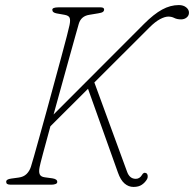

<svg xmlns="http://www.w3.org/2000/svg" viewBox="-20 -729 766 758"><path d="M136.5 -70Q132.5 -51 136.8 -41Q141 -31 157 -29L186.5 -25Q206.5 -22 206 -10.5Q206 -5 199.2 -2.5Q192.5 0 185 0H21Q4.5 0 4.5 -10.5Q3.5 -21.5 24.5 -24L53.5 -28Q73 -30.5 84.8 -42Q96.5 -53.5 102 -70.5Q105 -79 114 -111.2Q123 -143.5 136.2 -190.5Q149.5 -237.5 164.5 -292.5Q179.5 -347.5 194.5 -402.8Q209.5 -458 222.5 -505.8Q235.5 -553.5 244 -586.8Q252.5 -620 254.5 -630Q258.5 -649.5 255 -658.5Q251.5 -667.5 235 -670.5L204 -676Q186.5 -679 186.5 -690.5Q186.5 -700 211.5 -700H377Q391 -700 391 -691.5Q391 -685.5 386.2 -682Q381.5 -678.5 368.5 -676.5L332.5 -670.5Q300 -665.5 291 -635Q287.5 -623.5 277.5 -587.2Q267.5 -551 253.2 -500Q239 -449 223 -391Q207 -333 191.5 -277L549 -635Q587.5 -673.5 620 -691.2Q652.5 -709 686 -709Q704 -709 715.2 -699.8Q726.5 -690.5 726 -678.5Q726 -667.5 717 -660Q708 -652.5 695 -652.5Q679 -652.5 668.2 -658Q657.5 -663.5 644.5 -663.5Q631 -663.5 612 -653.5Q593 -643.5 570.5 -621L352.5 -403.5L481.5 -51.5Q491.5 -23 516 -23Q531 -23 540 -37.5Q547 -51 558 -45Q562 -42.5 563 -35.8Q564 -29 561 -22.5Q553 -8.5 540.2 0.2Q527.5 9 507 9Q487.5 9 471.8 -4.5Q456 -18 445.5 -48L327.5 -378.5L179 -230.5Q162 -168.5 150 -123.8Q138 -79 136.5 -70Z"/></svg>

Font: Fraunces 72pt SuperSoft Thin
Style: Italic
Weight: 100
Italic angle: -16°
Version: Version 1.000;[b76b70a41]